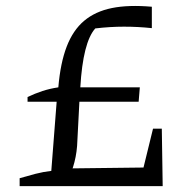

<svg xmlns="http://www.w3.org/2000/svg" viewBox="-20 -635 660 655"><path d="M74 -288V-304Q99 -316 125 -324.5Q151 -333 179 -337Q186 -420 207.5 -476Q229 -532 267 -564Q305 -596 361.5 -607.5Q418 -619 498 -612V-539Q451 -544 403 -544Q355 -544 305 -538Q263 -491 254 -337H457L453 -288ZM47 0V-27Q74 -35 101 -42Q128 -49 155 -52L175 -310H252L243 -137Q240 -99 229 -64.5Q218 -30 197 0ZM177 0V-60L513 -64L514 0ZM454 0 502 -196H532L535 0Z"/></svg>

Font: Piazzolla Thin
Style: Regular
Weight: 400
Version: Version 2.001